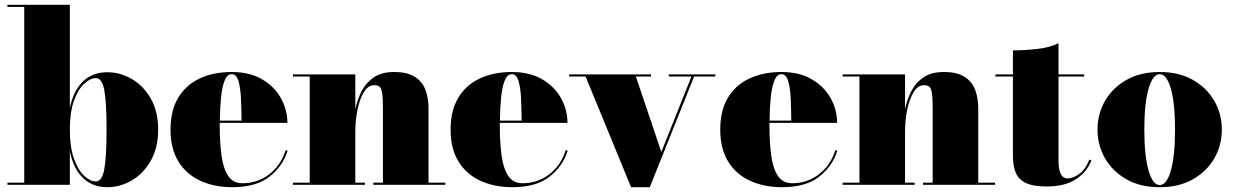

<svg xmlns="http://www.w3.org/2000/svg" viewBox="-20 -770 5136 800"><path d="M81 -741H11V-750H271V-319.5Q285.5 -391.5 325.2 -430.2Q365 -469 427 -469Q481.5 -469 530 -440.5Q578.5 -412 608.8 -358.5Q639 -305 639 -230Q639 -155 608.8 -101.2Q578.5 -47.5 530 -18.8Q481.5 10 427 10Q365 10 325.2 -29Q285.5 -68 271 -140.5V0H11V-9H81ZM271 -230Q271 -156.5 288.2 -108.8Q305.5 -61 330.8 -37.5Q356 -14 379.5 -14Q405 -14 414.5 -64.8Q424 -115.5 424 -230Q424 -344.5 414.5 -394.5Q405 -444.5 379.5 -444.5Q356 -444.5 330.8 -421.2Q305.5 -398 288.2 -350.5Q271 -303 271 -230Z M1178.5 -143Q1159 -78 1103 -34Q1047 10 948.5 10Q873 10 814.8 -16.8Q756.5 -43.5 723.5 -96.8Q690.5 -150 690.5 -230Q690.5 -310 722.8 -363.2Q755 -416.5 812.5 -443.2Q870 -470 945.5 -470Q1020 -470 1071.8 -439.8Q1123.5 -409.5 1150.5 -361Q1177.5 -312.5 1177.5 -258H895.5Q895.5 -254 895.5 -250Q895.5 -178 902.8 -123.2Q910 -68.5 930.5 -37.5Q951 -6.5 990.5 -6.5Q1054 -6.5 1102.5 -44.5Q1151 -82.5 1169.5 -143ZM945.5 -461Q927 -461 916.2 -434.8Q905.5 -408.5 901 -364.5Q896.5 -320.5 896 -267.5H986.5Q986 -315.5 984 -359.8Q982 -404 973.5 -432.5Q965 -461 945.5 -461Z M1200.5 -9H1270.5V-451H1200.5V-460H1460.5V-314.5Q1468.5 -354.5 1486.8 -390.2Q1505 -426 1537.8 -448Q1570.5 -470 1622 -470Q1676 -470 1707.5 -450.5Q1739 -431 1752.2 -396.8Q1765.5 -362.5 1765.5 -319V-9H1835.5V0H1535.5V-9H1575.5V-320.5Q1575.5 -362.5 1572.2 -382.8Q1569 -403 1561.2 -409Q1553.5 -415 1539.5 -415Q1514 -415 1496.5 -386.5Q1479 -358 1469.8 -313.8Q1460.5 -269.5 1460.5 -223V-9H1500.5V0H1200.5Z M2345.5 -143Q2326 -78 2270 -34Q2214 10 2115.5 10Q2040 10 1981.8 -16.8Q1923.5 -43.5 1890.5 -96.8Q1857.5 -150 1857.5 -230Q1857.5 -310 1889.8 -363.2Q1922 -416.5 1979.5 -443.2Q2037 -470 2112.5 -470Q2187 -470 2238.8 -439.8Q2290.5 -409.5 2317.5 -361Q2344.5 -312.5 2344.5 -258H2062.5Q2062.5 -254 2062.5 -250Q2062.5 -178 2069.8 -123.2Q2077 -68.5 2097.5 -37.5Q2118 -6.5 2157.5 -6.5Q2221 -6.5 2269.5 -44.5Q2318 -82.5 2336.5 -143ZM2112.5 -461Q2094 -461 2083.2 -434.8Q2072.5 -408.5 2068 -364.5Q2063.5 -320.5 2063 -267.5H2153.5Q2153 -315.5 2151 -359.8Q2149 -404 2140.5 -432.5Q2132 -461 2112.5 -461Z M2735.5 -137 2861 -451H2766.5V-460H2960.5V-451H2872L2687.5 10H2609.5L2420 -451H2351.5V-460H2692.5V-451H2629.5Z M3469 -143Q3449.5 -78 3393.5 -34Q3337.5 10 3239 10Q3163.5 10 3105.2 -16.8Q3047 -43.5 3014 -96.8Q2981 -150 2981 -230Q2981 -310 3013.2 -363.2Q3045.5 -416.5 3103 -443.2Q3160.5 -470 3236 -470Q3310.5 -470 3362.2 -439.8Q3414 -409.5 3441 -361Q3468 -312.5 3468 -258H3186Q3186 -254 3186 -250Q3186 -178 3193.2 -123.2Q3200.5 -68.5 3221 -37.5Q3241.5 -6.5 3281 -6.5Q3344.5 -6.5 3393 -44.5Q3441.5 -82.5 3460 -143ZM3236 -461Q3217.5 -461 3206.8 -434.8Q3196 -408.5 3191.5 -364.5Q3187 -320.5 3186.5 -267.5H3277Q3276.5 -315.5 3274.5 -359.8Q3272.5 -404 3264 -432.5Q3255.5 -461 3236 -461Z M3491 -9H3561V-451H3491V-460H3751V-314.5Q3759 -354.5 3777.2 -390.2Q3795.5 -426 3828.2 -448Q3861 -470 3912.5 -470Q3966.5 -470 3998 -450.5Q4029.5 -431 4042.8 -396.8Q4056 -362.5 4056 -319V-9H4126V0H3826V-9H3866V-320.5Q3866 -362.5 3862.8 -382.8Q3859.5 -403 3851.8 -409Q3844 -415 3830 -415Q3804.5 -415 3787 -386.5Q3769.5 -358 3760.2 -313.8Q3751 -269.5 3751 -223V-9H3791V0H3491Z M4527.5 -102Q4509.5 -54 4463.5 -23.5Q4417.5 7 4341.5 7Q4285.5 7 4255 -7.2Q4224.5 -21.5 4212.5 -50Q4200.5 -78.5 4200.5 -121V-451H4127.5V-460H4200.5V-560Q4245.5 -560 4299.2 -565.8Q4353 -571.5 4390.5 -590V-460H4497.5V-451H4390.5V-101Q4390.5 -26.5 4428.5 -26.5Q4449 -26.5 4475.5 -44.2Q4502 -62 4519 -105Z M4553 -230Q4553 -295 4584.2 -349.5Q4615.5 -404 4673.5 -437Q4731.5 -470 4812 -470Q4892.5 -470 4950.5 -437Q5008.5 -404 5039.8 -349.5Q5071 -295 5071 -230Q5071 -165 5039.8 -110.5Q5008.5 -56 4950.5 -23Q4892.5 10 4812 10Q4731.5 10 4673.5 -23Q4615.5 -56 4584.2 -110.5Q4553 -165 4553 -230ZM4748 -230Q4748 -122 4765.5 -60.5Q4783 1 4812 1Q4841.5 1 4858.8 -60.5Q4876 -122 4876 -230Q4876 -338 4858.8 -399.5Q4841.5 -461 4812 -461Q4783 -461 4765.5 -399.5Q4748 -338 4748 -230Z"/></svg>

Font: Bodoni* 24pt Fatface
Style: Regular
Weight: 900
Version: Version 2.3